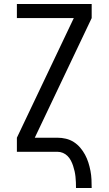

<svg xmlns="http://www.w3.org/2000/svg" viewBox="-20 -755 540 955"><path d="M358 180Q358 166 357.5 152Q357 138 355.5 124Q354 110 351 96.5Q348 83 343.5 69.5Q339 56 332.5 43.5Q326 31 316 21Q306 11 293 5.5Q280 0 266 0H64V-70L347 -665H64V-735H436V-665L153 -70H266Q287 -70 308 -65Q329 -60 347 -48.5Q365 -37 379 -20.5Q393 -4 403 14.5Q413 33 419.5 53.5Q426 74 430 95Q434 116 435 137.5Q436 159 436 180Z"/></svg>

Font: Iosevka MaddieWtf
Style: Regular
Weight: 400
Monospace: yes
Designer: Belleve Invis
Foundry: Belleve Invis
Version: Version 31.3.0; ttfautohint (v1.8.3)